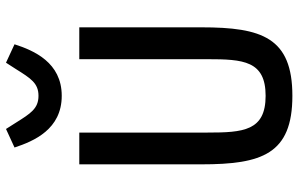

<svg xmlns="http://www.w3.org/2000/svg" viewBox="-198 -784 995 640"><g transform="rotate(-90 300.0 -464.5)"><path d="M71.7 -698.2V-291.2C71.7 -89.5 105.8 12.1 300.1 12.1C494.3 12.1 528.4 -89.5 528.4 -291.2V-698.2H422.2V-271.3C422.2 -151.6 416.9 -77.1 300.1 -77.1C183.2 -77.1 177.6 -151.6 177.6 -271.3V-698.2ZM127.8 -914.1C149.1 -849.4 188.6 -756.7 300.1 -756.7C411.2 -756.7 451 -849.4 471.9 -914.1L410.5 -942.5L389.2 -909.4C358.3 -860.1 342.3 -834.2 300.1 -834.2C257.8 -834.2 241.5 -860.1 210.6 -909.4L189.6 -942.5Z"/></g></svg>

Font: Margiela Mono Medium
Style: Regular
Weight: 500
Designer: Mike Abbink, Paul van der Laan, Pieter van Rosmalen
Foundry: Bold Monday
Version: Version 2.003 2021